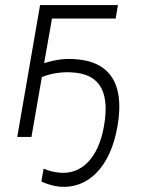

<svg xmlns="http://www.w3.org/2000/svg" viewBox="-20 -540 560 757"><path d="M48 0H104L145 -236C180 -251 226 -258 271 -254C357 -247 417 -197 390 -43C368 85 300 148 217 141C190 139 172 133 152 125L143 176C167 186 191 194 215 196C326 206 415 120 443 -41C476 -229 395 -297 284 -306C237 -311 195 -304 154 -291L185 -467H436L445 -520H138Z"/></svg>

Font: Fixel Display 20240404 Light
Style: Italic
Weight: 300
Italic angle: -10°
Designer: AlfaBravo + MacPaw
Foundry: Kyrylo Tkachov, Marchela Mozhyna, Serhii Makarenko, Maria Weinstein, Zakhar Kryvoshyya
Version: Version 1.211;Glyphs 3.2 (3225)